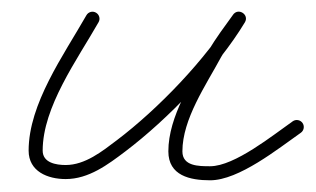

<svg xmlns="http://www.w3.org/2000/svg" viewBox="-20 -294 539 328"><path d="M127.6 -267.9C127.6 -267.9 127.6 -267.9 127.6 -267.9C88.7 -199.7 28.9 -116.7 28.9 -36.7C28.9 -1 61.6 11.9 92.2 11.9C131.6 11.9 164.3 -12.8 194.2 -35.4C266.7 -90.3 351.5 -178.2 398.3 -255.8C402.3 -262.4 399.5 -268.8 394.6 -272C389.7 -275.2 382.7 -275.2 378.2 -268.9C364 -249 348.7 -229.2 336.6 -208C336.6 -208 336.5 -207.9 336.5 -207.8C336.5 -207.8 336.4 -207.7 336.4 -207.7C308.5 -155.9 267.6 -95.5 267.6 -35.4C267.6 6.1 304.7 14 339 14C388.1 14 455.1 -40 493.9 -67.2C499.3 -71 500.6 -78.5 496.8 -83.9C493 -89.3 485.5 -90.6 480.1 -86.8C480.1 -86.8 480.1 -86.8 480.1 -86.8C446.9 -63.6 380.9 -10 339 -10C319.5 -10 291.6 -10 291.6 -35.4C291.6 -90.5 331.8 -148.5 357.6 -196.3C357.6 -196.3 357.5 -196.2 357.5 -196.2C357.5 -196.1 357.4 -196 357.4 -196C369.2 -216.6 384.1 -235.7 397.8 -255.1C402.2 -261.3 399.2 -267.9 394.1 -271.3C388.9 -274.6 381.7 -274.8 377.7 -268.2C332.5 -193.2 249.8 -107.6 179.8 -54.6C154.6 -35.5 125.4 -12.1 92.2 -12.1C75.8 -12.1 52.9 -15.9 52.9 -36.7C52.9 -111.4 112 -192.1 148.4 -256.1C151.7 -261.8 149.7 -269.1 143.9 -272.4C138.2 -275.7 130.9 -273.7 127.6 -267.9Z"/></svg>

Font: FRB American Cursive Guidelines Arrows Light
Style: Italic
Weight: 300
Italic angle: -25°
Version: Version 2.0;Modular Font Editor K font №1